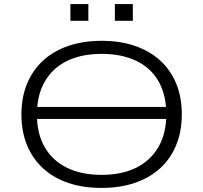

<svg xmlns="http://www.w3.org/2000/svg" viewBox="-20 -913 996 941"><path d="M130 -330V-389H842V-330ZM478 8Q387 8 314.5 -16.5Q242 -41 191 -88Q140 -135 112.5 -201.5Q85 -268 85 -352Q85 -436 112.5 -502.5Q140 -569 191 -616Q242 -663 315 -688Q388 -713 479 -713Q569 -713 641.5 -688Q714 -663 765 -616.5Q816 -570 843.5 -503.5Q871 -437 871 -353Q871 -269 843.5 -202Q816 -135 765 -88.5Q714 -42 641.5 -17Q569 8 478 8ZM478 -56Q577 -56 647.5 -91Q718 -126 756.5 -192.5Q795 -259 795 -353Q795 -447 757.5 -513.5Q720 -580 648.5 -614.5Q577 -649 478 -649Q379 -649 308 -614Q237 -579 199 -512.5Q161 -446 161 -352Q161 -258 199 -192Q237 -126 308 -91Q379 -56 478 -56ZM543 -811V-893H631V-811ZM325 -811V-893H413V-811Z"/></svg>

Font: Nunito Sans 10pt Expanded Light
Style: Regular
Weight: 300
Width: 7
Designer: Vernon Adams
Foundry: Vernon Adams
Version: Version 3.101;gftools[0.9.27]